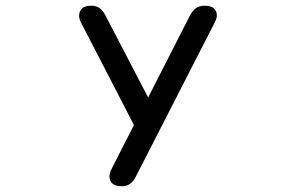

<svg xmlns="http://www.w3.org/2000/svg" viewBox="-20 -519 1040 674"><path d="M450.2 -80.1 266.6 -435.5Q257.8 -451.2 257.8 -462.9Q257.8 -499 301.8 -499Q333 -499 349.6 -465.8L500 -176.8L646.5 -463.9Q664.1 -499 697.3 -499Q741.2 -499 741.2 -463.9Q741.2 -453.1 731.4 -435.5L457 100.6Q440.4 134.8 408.2 134.8Q364.3 134.8 364.3 99.6Q364.3 88.9 373 71.3L450.2 -80.1Z"/></svg>

Font: YuPearl-Regular
Style: Regular
Weight: 400
Designer: Max Yao
Foundry: Max-Everyday
Version: Version 1.011; ttfautohint (v1.8.3)